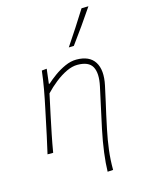

<svg xmlns="http://www.w3.org/2000/svg" viewBox="-143 -876 857 1151"><g transform="rotate(-15 286.0 -300.0)"><path d="M377.5 194Q378.5 143.5 387 77.5Q395.5 11.5 411 -62Q424 -123.5 438.2 -187.5Q452.5 -251.5 465.5 -313Q482 -390.5 460 -431.2Q438 -472 367.5 -472Q335.5 -472 299.2 -454.8Q263 -437.5 227.5 -409.5Q192 -381.5 162.5 -350L135 -222Q122 -160.5 111.5 -108.5Q101 -56.5 91.5 0H56.5Q69.5 -56.5 80.8 -108.8Q92 -161 104.5 -221L115 -271Q126.5 -324.5 136.8 -381.5Q147 -438.5 153.5 -494L184.5 -497L173.5 -406H178.5Q199.5 -425.5 231.2 -448.5Q263 -471.5 299.2 -487.8Q335.5 -504 369.5 -504Q450.5 -504 483 -452.8Q515.5 -401.5 496 -310Q485 -257.5 475 -214Q465 -170.5 458 -139L439.5 -52Q427 7.5 419.2 68.5Q411.5 129.5 412 192ZM345.5 -586Q381 -638 414.2 -689.8Q447.5 -741.5 480 -793L523 -794Q487.5 -741.5 451.5 -690.2Q415.5 -639 377 -587Z"/></g></svg>

Font: Commissioner Flair Thin
Style: Italic
Weight: 100
Italic angle: -12°
Designer: Kostas Bartsokas
Foundry: Kostas Bartsokas
Version: Version 1.000; ttfautohint (v1.8.3)